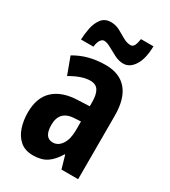

<svg xmlns="http://www.w3.org/2000/svg" viewBox="-187 -847 839 949"><g transform="rotate(30 232.0 -372.5)"><path d="M246.1 -557.1Q325.7 -557.1 367.4 -508.1Q409.2 -459 409.2 -361.8V0H314L293 -73.2H290Q265.1 -31.2 234.6 -10.7Q204.1 9.8 155.8 9.8Q110.4 9.8 82.3 -14.6Q54.2 -39.1 41.5 -78.1Q28.8 -117.2 28.8 -161.1Q28.8 -246.6 76.2 -290.5Q123.5 -334.5 210.9 -337.9L278.8 -340.8V-362.8Q278.8 -407.7 264.9 -429.9Q251 -452.1 219.2 -452.1Q171.4 -452.1 106.9 -414.1L70.8 -511.2Q147 -557.1 246.1 -557.1ZM278.8 -253.9 242.2 -252Q160.2 -247.6 160.2 -167Q160.2 -94.2 209 -94.2Q239.7 -94.2 259.3 -124Q278.8 -153.8 278.8 -204.1ZM76.2 -605Q77.1 -636.2 84 -670.7Q90.8 -705.1 109.4 -729.5Q127.9 -753.9 163.1 -753.9Q189.9 -753.9 213.4 -741.2Q236.8 -728.5 258.5 -715.8Q280.3 -703.1 301.3 -703.1Q314.9 -703.1 321.8 -716.8Q328.6 -730.5 332 -754.9H403.3Q401.9 -682.6 377 -644.3Q352.1 -606 315.9 -606Q290.5 -606 265.1 -618.9Q239.7 -631.8 217.5 -644.5Q195.3 -657.2 179.2 -657.2Q168.5 -657.2 159.4 -644.8Q150.4 -632.3 147 -605Z"/></g></svg>

Font: Open Sans Condensed
Style: Bold
Weight: 700
Width: 3
Designer: Monotype Design Team
Foundry: Monotype Imaging Inc.
Version: Version 3.003; ttfautohint (v1.8.4)